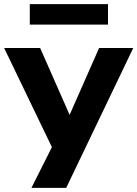

<svg xmlns="http://www.w3.org/2000/svg" viewBox="-29 -728 664 928"><path d="M123 180 241 -55V23L-9 -496H165L318 -149H297L450 -496H615L291 180ZM115 -609V-708H493V-609Z"/></svg>

Font: Nunito Sans 10pt SemiExpanded ExtraBold
Style: Regular
Weight: 800
Width: 6
Designer: Vernon Adams
Foundry: Vernon Adams
Version: Version 3.101;gftools[0.9.27]